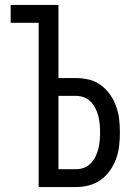

<svg xmlns="http://www.w3.org/2000/svg" viewBox="-20 -755 540 775"><path d="M136 0H287Q314 0 340 -7Q366 -14 387.5 -29.5Q409 -45 424.5 -67.5Q440 -90 449 -115Q458 -140 461 -167Q464 -194 464 -220Q464 -247 461 -273.5Q458 -300 449 -325.5Q440 -351 424.5 -373Q409 -395 387.5 -411Q366 -427 340 -433.5Q314 -440 287 -440H216V-735H23V-663H136ZM216 -72V-368H287Q304 -368 319.5 -362Q335 -356 346.5 -344Q358 -332 365.5 -317Q373 -302 377 -286Q381 -270 382.5 -253.5Q384 -237 384 -220Q384 -204 382.5 -187.5Q381 -171 377 -154.5Q373 -138 365.5 -123Q358 -108 346.5 -96Q335 -84 319.5 -78Q304 -72 287 -72Z"/></svg>

Font: Iosevka SS09
Style: Regular
Weight: 400
Monospace: yes
Designer: Belleve Invis
Foundry: Belleve Invis
Version: Version 5.2.1; ttfautohint (v1.8.3)